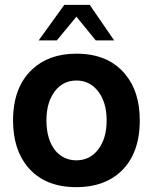

<svg xmlns="http://www.w3.org/2000/svg" viewBox="-20 -763 638 794"><path d="M246 -743H351L452 -596H376L296 -694L215 -596H140ZM296 -541Q427 -541 497 -457Q558 -385 558 -265Q558 -127 479 -53Q410 11 296 11Q165 11 95 -72Q34 -145 34 -265Q34 -402 113 -476Q182 -541 296 -541ZM296 -430Q240 -430 206 -384.5Q172 -339 172 -265Q172 -185 210 -139Q244 -100 296 -100Q352 -100 386.5 -145.5Q421 -191 421 -265Q421 -344 382 -390Q348 -430 296 -430Z"/></svg>

Font: Almarai Bold
Style: Regular
Weight: 700
Designer: Boutros International 2019
Foundry: Created by Boutros International 2019
Version: Version 1.10